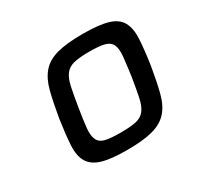

<svg xmlns="http://www.w3.org/2000/svg" viewBox="-94 -803 612 597"><g transform="rotate(-30 211.5 -505.0)"><path d="M206 -314Q148 -314 116.5 -323.5Q85 -333 72 -355Q59 -377 61 -413.5Q63 -450 71 -504Q80 -558 89.5 -595Q99 -632 118.5 -654.5Q138 -677 172.5 -686.5Q207 -696 265 -696Q324 -696 355.5 -686.5Q387 -677 399.5 -654.5Q412 -632 410 -595Q408 -558 400 -504Q391 -450 381.5 -413.5Q372 -377 352.5 -355Q333 -333 298.5 -323.5Q264 -314 206 -314ZM215 -371Q251 -371 271 -375.5Q291 -380 302 -394.5Q313 -409 318.5 -435Q324 -461 331 -504Q337 -547 339.5 -573Q342 -599 335.5 -613.5Q329 -628 310.5 -633Q292 -638 256 -638Q220 -638 200 -633Q180 -628 169 -613.5Q158 -599 152.5 -573Q147 -547 140 -504Q133 -461 130.5 -435Q128 -409 135 -394.5Q142 -380 160.5 -375.5Q179 -371 215 -371Z"/></g></svg>

Font: Azeri Sans
Style: Italic
Weight: 400
Designer: Hector Gatti & Omnibus-Type (original fonts) / Cristiano Sobral (main changes and remastering)
Foundry: Omnibus-Type
Version: Version 0.07;August 21, 2020;FontCreator 13.0.0.2681 64-bit;